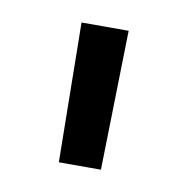

<svg xmlns="http://www.w3.org/2000/svg" viewBox="-41 -732 290 301"><g transform="rotate(10 104.0 -581.0)"><path d="M137 -470 142 -692H67L70 -470Z"/></g></svg>

Font: Sunflower Light
Style: Regular
Weight: 300
Designer: JIKJI
Foundry: JIKJI
Version: Version 1.00